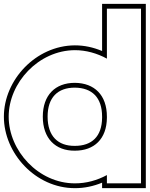

<svg xmlns="http://www.w3.org/2000/svg" viewBox="-74 -889 778 999"><path d="M-28.8 -282C-28.8 -459 126.9 -627 315.5 -628C374.2 -628 431.3 -611.6 482.2 -583.9V-759V-844H659.7V-759V-285.5V-282V-20V65H482.2V21.9C431.6 49.3 374.6 65.3 315.5 65C125.7 65 -28.8 -105 -28.8 -282ZM148.7 -282C148.7 -169 214.3 -104 315.5 -105C416.1 -105 481.1 -165.8 482.2 -276.1V-282C482.2 -394 417.8 -457 315.5 -458C213.2 -458 148.7 -394 148.7 -282ZM-53.8 -282C-53.8 -91.5 110.9 90 315.4 90C364.9 90.3 413 79.7 457.2 61.5V90H684.7V-869H457.2V-623.6C411.3 -642.8 365 -653 315.4 -653C112.1 -651.9 -53.8 -472.7 -53.8 -282ZM173.7 -282C173.7 -382.3 226.5 -433 315.4 -433C404.6 -432.1 457.2 -382.1 457.2 -282V-276.3C456.2 -178.4 403.5 -130 315.4 -130C227.7 -129.1 173.7 -180.6 173.7 -282Z"/></svg>

Font: Nordica Plus
Style: NordicaClassicBkExtOl
Weight: 900
Version: Version 1.01